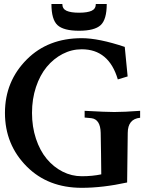

<svg xmlns="http://www.w3.org/2000/svg" viewBox="-20 -923 724 946"><path d="M382.8 -680.2Q333 -680.2 288.3 -657Q243.7 -633.8 210.2 -593.3Q176.8 -552.7 157.2 -493.9Q137.7 -435.1 137.7 -366.7Q137.7 -298.3 157.2 -239.5Q176.8 -180.7 210.2 -140.4Q243.7 -100.1 288.3 -77.4Q333 -54.7 382.8 -54.7Q435.5 -54.7 479 -64Q478.5 -97.7 477.8 -166.3Q477.1 -234.9 476.1 -268.6Q474.6 -335.4 429.7 -340.8Q412.1 -342.3 397 -343.8V-377Q503.4 -371.1 543 -371.1Q590.8 -371.1 670.4 -377V-342.8Q609.9 -336.9 609.4 -268.6L606.4 -23.9Q485.8 2.4 382.8 2.4Q216.8 2.4 112.3 -102.1Q4.4 -210 4.4 -366.7Q4.4 -522.5 112.3 -630.4Q216.8 -734.9 382.8 -734.9Q466.3 -734.9 594.7 -691.9Q608.9 -547.9 608.9 -546.4L560.5 -531.7Q516.6 -680.2 382.8 -680.2ZM452.1 -903.3H505.9Q505.9 -826.7 475.8 -799.1Q445.8 -771.5 369.6 -771.5Q293.5 -771.5 263.4 -799.1Q233.4 -826.7 233.4 -903.3H287.1Q287.1 -879.4 307.9 -869.9Q328.6 -860.4 369.6 -860.4Q410.6 -860.4 431.4 -869.9Q452.1 -879.4 452.1 -903.3Z"/></svg>

Font: Flanker
Style: Bold
Weight: 700
Designer: Flanker
Foundry: Flanker
Version: Version 2.021